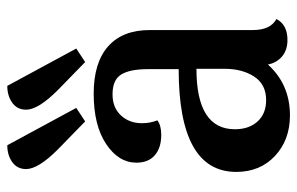

<svg xmlns="http://www.w3.org/2000/svg" viewBox="-168 -646 835 540"><g transform="rotate(-90 250.0 -375.5)"><path d="M112 -773 217 -579 179 -554 100 -631Q45 -686 45 -720Q45 -745 64.5 -759Q84 -773 112 -773ZM279 -773 384 -579 346 -554 267 -631Q212 -686 212 -720Q212 -745 231.5 -759Q251 -773 279 -773ZM339 -40Q283 22 196 22Q127 22 82 -20Q37 -62 37 -129Q37 -291 326 -291V-378Q326 -428 311 -452.5Q296 -477 255 -477Q218 -477 196 -453.5Q174 -430 174 -394Q174 -371 182 -351Q168 -340 141 -340Q105 -340 84 -358Q63 -376 63 -410Q63 -460 115.5 -495Q168 -530 257 -530Q344 -530 390 -489.5Q436 -449 436 -372V-82Q436 -33 467 -16Q451 15 408 15Q380 15 362 0Q344 -15 339 -40ZM239 -45Q283 -45 305 -78.5Q327 -112 327 -162V-241Q157 -241 157 -133Q157 -93 179 -69Q201 -45 239 -45Z"/></g></svg>

Font: Sansita
Style: Regular
Weight: 400
Designer: Pablo Cosgaya
Foundry: Omnibus-Type
Version: Version 1.006;hotconv 1.0.109;makeotfexe 2.5.65596